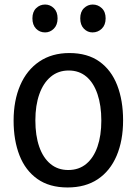

<svg xmlns="http://www.w3.org/2000/svg" viewBox="-20 -815 602 847"><path d="M427 -283Q427 -350 410 -400Q393 -450 361 -477Q329 -504 283 -504Q237 -504 204 -476.5Q171 -449 153.5 -399.5Q136 -350 136 -284Q136 -217 153 -168Q170 -119 202.5 -92Q235 -65 281 -65Q328 -65 360.5 -92Q393 -119 410 -168Q427 -217 427 -283ZM523 -284Q523 -195 494.5 -128Q466 -61 411.5 -24.5Q357 12 278 12Q198 12 145 -25.5Q92 -63 66 -129.5Q40 -196 40 -283Q40 -371 69 -438.5Q98 -506 153.5 -543.5Q209 -581 286 -581Q366 -581 418.5 -543.5Q471 -506 497 -439Q523 -372 523 -284ZM179 -672Q155 -672 139 -688.5Q123 -705 123 -734Q123 -763 139.5 -779Q156 -795 179 -795Q201 -795 217.5 -779Q234 -763 234 -734Q234 -705 217.5 -688.5Q201 -672 179 -672ZM388 -672Q366 -672 350 -688.5Q334 -705 334 -734Q334 -763 350.5 -779Q367 -795 389 -795Q412 -795 429 -779Q446 -763 446 -734Q446 -705 429 -688.5Q412 -672 388 -672Z"/></svg>

Font: Yaldevi Medium
Style: Regular
Weight: 500
Designer: Sol Matas, Rajitha Manaperi, Kosala Senevirathne
Foundry: Mooniak
Version: Version 1.100